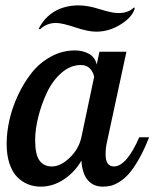

<svg xmlns="http://www.w3.org/2000/svg" viewBox="-20 -694 579 720"><path d="M353 -500H454.1L380.9 -160.2Q376 -139.6 376 -115.2Q376 -69.8 407.2 -69.8Q431.2 -69.8 455.6 -98.6Q480 -127.4 502 -179.2H539.1Q520.5 -131.3 500.2 -96.2Q480 -61 462.6 -41.7Q445.3 -22.5 426.5 -11.2Q407.7 0 394.3 2.9Q380.9 5.9 365.2 5.9Q330.6 5.9 309.6 -18.1Q288.6 -42 285.2 -91.8Q261.2 -49.3 220.2 -21.7Q179.2 5.9 132.8 5.9Q107.4 5.9 85.2 -2.9Q63 -11.7 44.7 -30Q26.4 -48.3 15.6 -80.3Q4.9 -112.3 4.9 -154.8Q4.9 -196.3 15.1 -242.9Q25.4 -289.6 47.1 -336.2Q68.8 -382.8 98.4 -420.4Q127.9 -458 170.4 -481.4Q212.9 -504.9 261.2 -504.9Q289.6 -504.9 312.7 -492.7Q335.9 -480.5 342.8 -452.1ZM174.8 -69.8Q207 -69.8 241.2 -102.3Q275.4 -134.8 285.2 -179.2L333 -405.8Q329.6 -424.3 316.9 -437.3Q304.2 -450.2 283.2 -450.2Q244.1 -450.2 210.4 -420.7Q176.8 -391.1 156 -346.9Q135.3 -302.7 123.5 -255.4Q111.8 -208 111.8 -168.9Q111.8 -114.7 127.9 -92.3Q144 -69.8 174.8 -69.8ZM481 -665H485.8Q478.5 -631.8 434.3 -603.5Q390.1 -575.2 340.8 -575.2Q310.1 -575.2 261.5 -591.6Q212.9 -607.9 189.9 -607.9Q155.3 -607.9 129.9 -584L125 -585.9Q146.5 -628.9 185.1 -651.4Q223.6 -673.8 274.9 -673.8Q309.6 -673.8 354.7 -659.4Q399.9 -645 423.8 -645Q460.9 -645 481 -665Z"/></svg>

Font: Lobster Two
Style: Italic
Weight: 400
Designer: Pablo Impallari
Foundry: Pablo Impallari. www.impallari.com
Version: Version 1.006